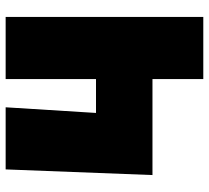

<svg xmlns="http://www.w3.org/2000/svg" viewBox="-50 -690 740 680"><g transform="rotate(-90 320.0 -350.0)"><path d="M40 -180 60 -700H280L260 -380H380V-700H600V0H380V-180Z"/></g></svg>

Font: Tektur Black
Style: Regular
Weight: 900
Designer: Adam Jagosz
Foundry: Adam Jagosz
Version: Version 1.005;gftools[0.9.30]